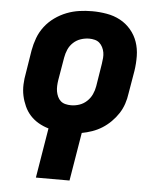

<svg xmlns="http://www.w3.org/2000/svg" viewBox="-53 -574 706 836"><g transform="rotate(5 300.0 -156.5)"><path d="M135 215 171 -3Q147 -10 126.5 -22Q106 -34 90.5 -51Q75 -68 65 -90Q55 -112 50 -135.5Q45 -159 46 -184.5Q47 -210 52 -235L68 -335Q73 -363 83 -390Q93 -417 111 -440.5Q129 -464 153.5 -481.5Q178 -499 205 -509.5Q232 -520 260 -524Q288 -528 316 -528Q348 -528 380 -522.5Q412 -517 439 -502.5Q466 -488 486 -464.5Q506 -441 516 -412Q526 -383 526.5 -350.5Q527 -318 522 -285L505 -185Q502 -162 494.5 -139.5Q487 -117 474 -97Q461 -77 443.5 -59.5Q426 -42 405.5 -29Q385 -16 362 -8Q339 0 317 4L282 215ZM260 -112Q278 -112 296 -118Q314 -124 328.5 -137.5Q343 -151 351 -168.5Q359 -186 362 -204L378 -304Q380 -317 381 -329.5Q382 -342 380 -353.5Q378 -365 372.5 -376Q367 -387 358.5 -394.5Q350 -402 338 -405Q326 -408 314 -408Q296 -408 277.5 -402Q259 -396 244.5 -382.5Q230 -369 222.5 -351.5Q215 -334 212 -316L195 -216Q193 -203 192.5 -190.5Q192 -178 194 -166.5Q196 -155 201 -144Q206 -133 214.5 -125.5Q223 -118 235 -115Q247 -112 260 -112Z"/></g></svg>

Font: Iosevka SS04 Hv Ex Obl
Style: Regular
Weight: 900
Width: 7
Italic angle: -9°
Monospace: yes
Designer: Belleve Invis
Foundry: Belleve Invis
Version: Version 19.0.0; ttfautohint (v1.8.4)